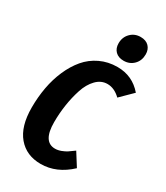

<svg xmlns="http://www.w3.org/2000/svg" viewBox="-230 -1028 984 1140"><g transform="rotate(30 262.5 -458.0)"><path d="M366.2 -759.8Q330.1 -759.8 309.6 -780.3Q289.1 -800.8 289.1 -835Q289.1 -877.4 316.7 -905.3Q344.2 -933.1 384.8 -933.1Q421.4 -933.1 441.7 -912.4Q461.9 -891.6 461.9 -857.9Q461.9 -814.9 434.6 -787.4Q407.2 -759.8 366.2 -759.8ZM355 -710Q458 -710 524.9 -631.8L443.8 -551.8Q401.4 -592.8 354 -592.8Q311 -592.8 278.1 -558.8Q245.1 -524.9 227.3 -470.2Q209.5 -415.5 200.7 -356.7Q191.9 -297.9 191.9 -237.8Q191.9 -104 274.9 -104Q294.9 -104 316.4 -112.3Q337.9 -120.6 351.3 -129.6Q364.7 -138.7 390.1 -157.2L445.8 -68.8Q354.5 17.1 246.1 17.1Q147.9 17.1 90.6 -50.5Q33.2 -118.2 33.2 -247.1Q33.2 -318.8 45.4 -385.5Q57.6 -452.1 83.5 -511.5Q109.4 -570.8 146.5 -614.7Q183.6 -658.7 237.3 -684.3Q291 -710 355 -710Z"/></g></svg>

Font: Fira Sans Compressed
Style: Bold Italic
Weight: 700
Width: 3
Italic angle: -8°
Designer: Carrois Corporate & Edenspiekermann AG
Foundry: Carrois Corporate GbR & Edenspiekermann AG
Version: Version 4.203;PS 004.203;hotconv 1.0.88;makeotf.lib2.5.64775